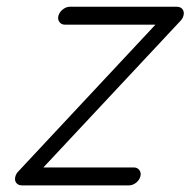

<svg xmlns="http://www.w3.org/2000/svg" viewBox="-20 -559 574 579"><path d="M46.1 0Q34.7 0 28.9 -7.7Q23.2 -15.4 26.4 -26.9Q28.6 -35.2 34.9 -41.7L448.7 -484.6H176Q165 -484.6 159.2 -492.6Q153.3 -500.5 156.2 -511.5Q159.2 -522.5 169.3 -530.5Q179.4 -538.6 190.4 -538.6H513.4Q524.9 -538.6 530.6 -530.8Q536.4 -522.9 533.2 -511.5Q531 -503.2 524.7 -496.6L110.8 -54H383.5Q394.5 -54 400.4 -45.9Q406.2 -37.8 403.3 -26.9Q400.4 -15.9 390.3 -7.9Q380.1 0 369.1 0Z"/></svg>

Font: Tecnico
Style: FinoInclinado
Weight: 400
Italic angle: -15°
Version: Version 1.3